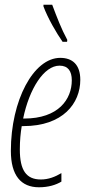

<svg xmlns="http://www.w3.org/2000/svg" viewBox="-20 -783 377 813"><path d="M245 -606H264L265 -614C239 -662 221 -710 201 -763H164V-756C182 -707 219 -643 245 -606ZM145 10C185 10 217 0 240 -14V-50C213 -34 185 -23 153 -23C91 -23 64 -62 64 -150C64 -187 67 -219 72 -249H79C247 -249 320 -346 320 -445C320 -510 286 -538 235 -538C122 -538 26 -358 26 -144C26 -40 69 10 145 10ZM82 -281H78C104 -407 166 -505 232 -505C268 -505 284 -482 284 -443C284 -363 228 -281 82 -281Z"/></svg>

Font: Noto Sans ExtraCondensed ExtraLight
Style: Italic
Weight: 200
Width: 2
Italic angle: -12°
Designer: Monotype Design Team
Foundry: Monotype Imaging Inc.
Version: Version 2.013